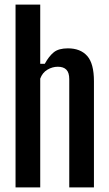

<svg xmlns="http://www.w3.org/2000/svg" viewBox="-20 -820 476 840"><path d="M48 0V-800H156V-541H176Q194 -574 215.2 -591.2Q236.5 -608.5 277 -608.5Q332 -608.5 361.5 -575.2Q391 -542 391 -464.5V0H283V-473.5Q283 -502 270.5 -515Q258 -528 233 -528Q209 -528 187.2 -515Q165.5 -502 156 -476V0Z"/></svg>

Font: Big Shoulders Display Thin
Style: Bold
Weight: 700
Version: Version 2.002